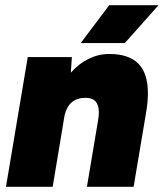

<svg xmlns="http://www.w3.org/2000/svg" viewBox="-20 -720 631 740"><path d="M87 -500H257L253 -440Q284 -475 322 -493.5Q360 -512 401 -512Q476 -512 513 -475Q550 -438 550 -361Q550 -325 543 -286L538 -256L495 0H315L358 -256Q361 -274 361 -287Q361 -343 310 -343Q245 -343 229 -276L183 0H3ZM401 -700H591L461 -554H291Z"/></svg>

Font: Oak Sans Black
Style: Italic
Weight: 900
Italic angle: -9.5°
Foundry: Erik Kennedy, Walven
Version: Version 1.000